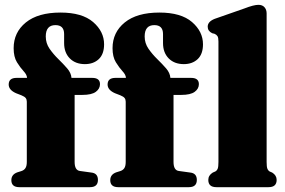

<svg xmlns="http://www.w3.org/2000/svg" viewBox="-20 -775 1180 795"><path d="M289 -104.5Q289 -69.5 311.5 -67L358.5 -60.5Q385.5 -57.5 385.5 -30Q385.5 0 352.5 0H60Q27 0 27 -29Q27 -52.5 52 -61.5L68 -66.5Q79.5 -70 85.2 -78.8Q91 -87.5 91 -104.5V-354Q91 -363 86.5 -369Q82 -375 68.5 -380.5L46.5 -389Q16 -402.5 16 -425Q16 -452.5 48.5 -452.5H92Q91.5 -465.5 77.8 -480.2Q64 -495 50.2 -517.2Q36.5 -539.5 36.5 -575.5Q36.5 -641 87 -682Q137.5 -723 230.5 -723Q320 -723 365.5 -683.8Q411 -644.5 411 -591.5Q411 -551 389 -530.2Q367 -509.5 331.5 -509.5Q292.5 -509.5 269 -533.2Q245.5 -557 245.5 -596.5V-634Q245.5 -671 209.5 -671Q169.5 -671 169.5 -624Q169.5 -596 185.2 -573.2Q201 -550.5 221.5 -530.5Q242 -510.5 258.2 -491.8Q274.5 -473 276 -452.5H362Q394 -452.5 394 -426.5Q394 -407.5 376.8 -394.8Q359.5 -382 320.5 -382H289ZM698.5 -104.5Q698.5 -69.5 721 -67L768 -60.5Q795 -57.5 795 -30Q795 0 762 0H469.5Q436.5 0 436.5 -29Q436.5 -52.5 461.5 -61.5L477.5 -66.5Q489 -70 494.8 -78.8Q500.5 -87.5 500.5 -104.5V-354Q500.5 -363 496 -369Q491.5 -375 478 -380.5L456 -389Q425.5 -402.5 425.5 -425Q425.5 -452.5 458 -452.5H501.5Q501 -465.5 487.2 -480.2Q473.5 -495 459.8 -517.2Q446 -539.5 446 -575.5Q446 -641 496.5 -682Q547 -723 640 -723Q729.5 -723 775 -683.8Q820.5 -644.5 820.5 -591.5Q820.5 -551 798.5 -530.2Q776.5 -509.5 741 -509.5Q702 -509.5 678.5 -533.2Q655 -557 655 -596.5V-634Q655 -671 619 -671Q579 -671 579 -624Q579 -596 594.8 -573.2Q610.5 -550.5 631 -530.5Q651.5 -510.5 667.8 -491.8Q684 -473 685.5 -452.5H771.5Q803.5 -452.5 803.5 -426.5Q803.5 -407.5 786.2 -394.8Q769 -382 730 -382H698.5ZM1084 -719.5V-104.5Q1084 -84.5 1087 -76.8Q1090 -69 1096.5 -65L1107 -60.5Q1125.5 -49 1125.5 -30Q1125.5 0 1092 0H876Q842.5 0 842.5 -30Q842.5 -49 861 -60.5L871.5 -65Q878.5 -69 881.5 -76.8Q884.5 -84.5 884.5 -104.5V-603.5Q884.5 -619 880.5 -625.2Q876.5 -631.5 868.5 -635L858.5 -637.5Q840 -646.5 840 -664.5Q840 -685.5 869 -697L992 -740Q1030.5 -755 1050 -755Q1066.5 -755 1075.2 -745Q1084 -735 1084 -719.5Z"/></svg>

Font: Fraunces 72pt S050 Black
Style: Regular
Weight: 900
Version: Version 1.000; ttfautohint (v1.8.3)